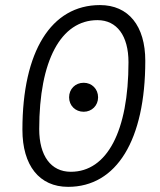

<svg xmlns="http://www.w3.org/2000/svg" viewBox="-20 -723 626 753"><path d="M247.1 9.8C437.5 9.8 549.8 -173.8 549.8 -484.4C549.8 -621.6 483.9 -703.1 372.1 -703.1C180.7 -703.1 67.9 -521.5 67.9 -214.4C67.9 -73.7 134.3 9.8 247.1 9.8ZM257.8 -49.3C179.7 -49.3 133.8 -111.8 133.8 -216.8C133.8 -485.4 218.8 -644 362.3 -644C438.5 -644 483.9 -582.5 483.9 -479C483.9 -209 399.9 -49.3 257.8 -49.3ZM308.1 -284.7C340.3 -284.7 364.7 -309.1 364.7 -341.3C364.7 -374 340.3 -398.4 308.1 -398.4C275.4 -398.4 251 -374 251 -341.3C251 -309.1 275.4 -284.7 308.1 -284.7Z"/></svg>

Font: Cascadia Mono NF Light
Style: Italic
Weight: 300
Italic angle: -10°
Monospace: yes
Designer: Aaron Bell
Foundry: Saja Typeworks
Version: Version 2404.023